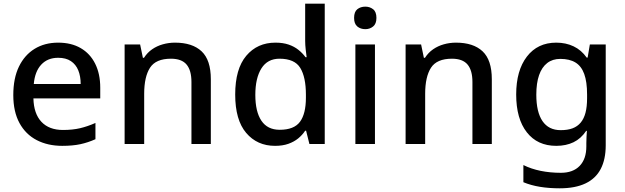

<svg xmlns="http://www.w3.org/2000/svg" viewBox="-20 -780 3384 1040"><path d="M295 -549Q366 -549 417 -519.5Q468 -490 495.5 -435Q523 -380 523 -305V-247H161Q163 -164 204.5 -120Q246 -76 321 -76Q373 -76 413.5 -85.5Q454 -95 497 -114V-26Q457 -8 415.5 1Q374 10 317 10Q239 10 179 -21Q119 -52 85.5 -113.5Q52 -175 52 -265Q52 -356 82.5 -419Q113 -482 167.5 -515.5Q222 -549 295 -549ZM295 -467Q238 -467 203.5 -430Q169 -393 163 -325H417Q417 -367 404 -399Q391 -431 364 -449Q337 -467 295 -467Z M928 -549Q1022 -549 1072 -502Q1122 -455 1122 -351V0H1017V-336Q1017 -399 990.5 -430.5Q964 -462 906 -462Q824 -462 792.5 -413Q761 -364 761 -272V0H655V-539H739L754 -467H760Q778 -495 804 -513Q830 -531 862 -540Q894 -549 928 -549Z M1470 10Q1373 10 1313.5 -60Q1254 -130 1254 -268Q1254 -407 1314 -478Q1374 -549 1472 -549Q1513 -549 1543.5 -538.5Q1574 -528 1596.5 -510Q1619 -492 1635 -470H1641Q1639 -484 1636 -510.5Q1633 -537 1633 -558V-760H1739V0H1656L1638 -72H1633Q1618 -49 1595.5 -30.5Q1573 -12 1542 -1Q1511 10 1470 10ZM1495 -77Q1573 -77 1605 -120.5Q1637 -164 1637 -251V-267Q1637 -362 1606.5 -412Q1576 -462 1494 -462Q1429 -462 1396 -409.5Q1363 -357 1363 -266Q1363 -175 1396 -126Q1429 -77 1495 -77Z M2011 -539V0H1905V-539ZM1959 -744Q1983 -744 2001 -730Q2019 -716 2019 -683Q2019 -651 2001 -636.5Q1983 -622 1959 -622Q1933 -622 1915.5 -636.5Q1898 -651 1898 -683Q1898 -716 1915.5 -730Q1933 -744 1959 -744Z M2450 -549Q2544 -549 2594 -502Q2644 -455 2644 -351V0H2539V-336Q2539 -399 2512.5 -430.5Q2486 -462 2428 -462Q2346 -462 2314.5 -413Q2283 -364 2283 -272V0H2177V-539H2261L2276 -467H2282Q2300 -495 2326 -513Q2352 -531 2384 -540Q2416 -549 2450 -549Z M2993 -549Q3045 -549 3087 -529Q3129 -509 3158 -468H3163L3175 -539H3261V7Q3261 83 3234 135Q3207 187 3151.5 213.5Q3096 240 3012 240Q2954 240 2905 232Q2856 224 2815 207V114Q2857 135 2908.5 145.5Q2960 156 3018 156Q3084 156 3120 118.5Q3156 81 3156 13V-5Q3156 -18 3157 -39.5Q3158 -61 3159 -71H3155Q3127 -29 3086.5 -9.5Q3046 10 2993 10Q2891 10 2833.5 -63.5Q2776 -137 2776 -268Q2776 -398 2834 -473.5Q2892 -549 2993 -549ZM3015 -461Q2973 -461 2944 -438.5Q2915 -416 2900 -373Q2885 -330 2885 -267Q2885 -173 2918.5 -124Q2952 -75 3017 -75Q3055 -75 3081.5 -85Q3108 -95 3125.5 -116Q3143 -137 3151.5 -169.5Q3160 -202 3160 -248V-268Q3160 -337 3144.5 -379.5Q3129 -422 3097 -441.5Q3065 -461 3015 -461Z"/></svg>

Font: Noto Sans Armenian Medium
Style: Regular
Weight: 500
Designer: Monotype Design Team
Foundry: Monotype Imaging Inc.
Version: Version 2.007